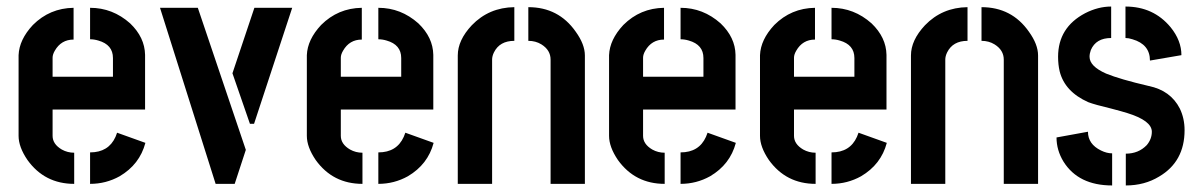

<svg xmlns="http://www.w3.org/2000/svg" viewBox="-20 -565 3680 590"><path d="M37.1 -147.5V-395.5Q39.1 -443.4 81.1 -488.3Q132.8 -540 206.1 -541V-443.4Q168 -443.4 148.4 -409.2Q141.6 -397.5 141.6 -387.7V-329.1H327.1V-386.7Q327.1 -427.7 282.2 -440.4Q269.5 -444.3 256.8 -444.3V-541Q326.2 -541 379.9 -493.2Q424.8 -450.2 425.8 -396.5V-228.5H141.6V-147.5Q141.6 -122.1 169.9 -105.5Q187.5 -95.7 208 -95.7V0Q117.2 0 64.5 -73.2Q37.1 -113.3 37.1 -147.5ZM256.8 0V-96.7Q313.5 -96.7 335 -144.5Q337.9 -151.4 339.8 -157.2L426.8 -126Q409.2 -59.6 347.7 -23.4Q305.7 0 256.8 0Z M471.7 -541H587.9L735.4 -104.5L701.2 0H642.6ZM694.3 -339.8 761.7 -541H877.9L760.7 -184.6H748Z M922.9 -147.5V-395.5Q924.8 -443.4 966.8 -488.3Q1018.6 -540 1091.8 -541V-443.4Q1053.7 -443.4 1034.2 -409.2Q1027.3 -397.5 1027.3 -387.7V-329.1H1212.9V-386.7Q1212.9 -427.7 1168 -440.4Q1155.3 -444.3 1142.6 -444.3V-541Q1211.9 -541 1265.6 -493.2Q1310.5 -450.2 1311.5 -396.5V-228.5H1027.3V-147.5Q1027.3 -122.1 1055.7 -105.5Q1073.2 -95.7 1093.8 -95.7V0Q1002.9 0 950.2 -73.2Q922.9 -113.3 922.9 -147.5ZM1142.6 0V-96.7Q1199.2 -96.7 1220.7 -144.5Q1223.6 -151.4 1225.6 -157.2L1312.5 -126Q1294.9 -59.6 1233.4 -23.4Q1191.4 0 1142.6 0Z M1386.7 0V-394.5Q1386.7 -441.4 1429.7 -487.3Q1482.4 -542 1560.5 -543V-439.5Q1515.6 -439.5 1498 -404.3Q1492.2 -392.6 1492.2 -381.8V0ZM1603.5 -439.5V-543Q1696.3 -543 1749 -467.8Q1777.3 -428.7 1777.3 -394.5V0H1671.9V-381.8Q1671.9 -411.1 1643.6 -428.7Q1626 -439.5 1603.5 -439.5Z M1851.6 -147.5V-395.5Q1853.5 -443.4 1895.5 -488.3Q1947.3 -540 2020.5 -541V-443.4Q1982.4 -443.4 1962.9 -409.2Q1956.1 -397.5 1956.1 -387.7V-329.1H2141.6V-386.7Q2141.6 -427.7 2096.7 -440.4Q2084 -444.3 2071.3 -444.3V-541Q2140.6 -541 2194.3 -493.2Q2239.3 -450.2 2240.2 -396.5V-228.5H1956.1V-147.5Q1956.1 -122.1 1984.4 -105.5Q2002 -95.7 2022.5 -95.7V0Q1931.6 0 1878.9 -73.2Q1851.6 -113.3 1851.6 -147.5ZM2071.3 0V-96.7Q2127.9 -96.7 2149.4 -144.5Q2152.3 -151.4 2154.3 -157.2L2241.2 -126Q2223.6 -59.6 2162.1 -23.4Q2120.1 0 2071.3 0Z M2315.4 -147.5V-395.5Q2317.4 -443.4 2359.4 -488.3Q2411.1 -540 2484.4 -541V-443.4Q2446.3 -443.4 2426.8 -409.2Q2419.9 -397.5 2419.9 -387.7V-329.1H2605.5V-386.7Q2605.5 -427.7 2560.5 -440.4Q2547.9 -444.3 2535.2 -444.3V-541Q2604.5 -541 2658.2 -493.2Q2703.1 -450.2 2704.1 -396.5V-228.5H2419.9V-147.5Q2419.9 -122.1 2448.2 -105.5Q2465.8 -95.7 2486.3 -95.7V0Q2395.5 0 2342.8 -73.2Q2315.4 -113.3 2315.4 -147.5ZM2535.2 0V-96.7Q2591.8 -96.7 2613.3 -144.5Q2616.2 -151.4 2618.2 -157.2L2705.1 -126Q2687.5 -59.6 2626 -23.4Q2584 0 2535.2 0Z M2779.3 0V-394.5Q2779.3 -441.4 2822.3 -487.3Q2875 -542 2953.1 -543V-439.5Q2908.2 -439.5 2890.6 -404.3Q2884.8 -392.6 2884.8 -381.8V0ZM2996.1 -439.5V-543Q3088.9 -543 3141.6 -467.8Q3169.9 -428.7 3169.9 -394.5V0H3064.5V-381.8Q3064.5 -411.1 3036.1 -428.7Q3018.6 -439.5 2996.1 -439.5Z M3226.6 -142.6 3323.2 -160.2Q3323.2 -122.1 3363.3 -102.5Q3380.9 -93.8 3397.5 -93.8V4.9Q3293.9 4.9 3248 -68.4Q3226.6 -103.5 3226.6 -142.6ZM3231.4 -390.6Q3231.4 -480.5 3314.5 -524.4Q3354.5 -544.9 3394.5 -544.9V-448.2Q3347.7 -448.2 3332 -411.1Q3328.1 -400.4 3328.1 -390.6Q3328.1 -361.3 3378.9 -338.9Q3421.9 -321.3 3509.8 -300.8Q3577.1 -287.1 3605.5 -231.4Q3620.1 -201.2 3620.1 -165Q3620.1 -68.4 3542 -22.5Q3497.1 4.9 3439.5 4.9V-92.8Q3478.5 -92.8 3503.9 -119.1Q3519.5 -137.7 3519.5 -160.2Q3519.5 -194.3 3443.4 -217.8Q3427.7 -222.7 3394.5 -231.4Q3344.7 -243.2 3324.2 -251Q3252 -283.2 3236.3 -345.7Q3231.4 -366.2 3231.4 -390.6ZM3438.5 -448.2V-544.9Q3524.4 -544.9 3577.1 -481.4Q3610.4 -440.4 3610.4 -395.5L3513.7 -378.9Q3513.7 -428.7 3460 -444.3Q3448.2 -448.2 3438.5 -448.2Z"/></svg>

Font: Post No Bills Colombo
Style: Bold
Weight: 800
Designer: Kosala Senevirathne, Siva Puranthara, Lasantha Premarathna, Tharique Azeez
Foundry: Mooniak
Version: Version 1.220 ; ttfautohint (v1.5)